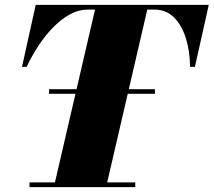

<svg xmlns="http://www.w3.org/2000/svg" viewBox="-20 -774 879 790"><path d="M182 -388V-407H617.5V-388ZM201.5 -4 375.5 -754H590.5L416.5 -4ZM101.5 -4V-23.5H536.5V-4ZM70.5 -499 127 -754H839L782 -499H762Q761.5 -562.5 745 -616Q728.5 -669.5 696.2 -702Q664 -734.5 615.5 -734.5H340.5Q304 -734.5 268.8 -715.5Q233.5 -696.5 201 -663.8Q168.5 -631 140.2 -588.8Q112 -546.5 89.5 -499Z"/></svg>

Font: Bodoni Moda 11pt Black
Style: Italic
Weight: 900
Italic angle: -13°
Designer: Owen Earl
Foundry: indestructible type
Version: Version 2.004